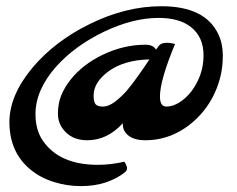

<svg xmlns="http://www.w3.org/2000/svg" viewBox="-20 -513 772 626"><path d="M501.5 -198.2Q501.5 -165.5 522.5 -165.5Q543.5 -165.5 565.2 -179.2Q586.9 -192.9 604.5 -215.8Q643.6 -268.6 643.6 -332.5Q643.6 -392.6 602.5 -424.8Q564.9 -454.6 497.1 -454.6Q414.1 -454.6 320.3 -410.2Q224.6 -364.3 163.1 -295.9Q95.7 -219.7 95.7 -140.6Q95.7 -88.9 120.1 -53.7Q174.3 24.4 298.8 24.4Q341.3 24.4 385.3 14.2Q400.9 36.6 388.9 47.1Q377 57.6 359.9 66.7Q342.8 75.7 324.2 82Q288.1 93.8 243.4 93.8Q198.7 93.8 155.5 80.3Q112.3 66.9 80.1 40.5Q10.7 -16.1 10.7 -115.2Q10.7 -202.6 86.9 -293.5Q159.7 -379.4 273.4 -435.1Q391.1 -492.7 505.9 -492.7Q648.9 -492.7 691.9 -401.4Q706.5 -370.6 706.5 -331.5Q706.5 -292.5 697.5 -258.5Q688.5 -224.6 672.4 -194.3Q656.2 -164.1 633.1 -138.7Q609.9 -113.3 582 -94.7Q523.4 -55.7 454.1 -55.7Q403.3 -55.7 385.7 -85.9Q379.9 -96.7 380.4 -111.3Q330.1 -55.7 264.2 -55.7Q220.7 -55.7 194.3 -82Q168.9 -107.4 168.9 -141.8Q168.9 -176.3 179.9 -202.6Q190.9 -229 210.2 -253.4Q229.5 -277.8 256.3 -298.6Q283.2 -319.3 314.9 -334.5Q383.3 -367.2 454.6 -367.2Q479.5 -367.2 488.8 -351.1Q491.2 -354 492.9 -356.9Q494.6 -359.9 498.5 -364.3Q511.2 -379.4 550.8 -369.6Q501.5 -251.5 501.5 -198.2ZM285.2 -201.2Q285.2 -181.2 291.5 -173.3Q297.9 -165.5 315.7 -165.5Q333.5 -165.5 354 -180.7Q374.5 -195.8 394.5 -218.8Q422.4 -252 467.3 -319.3Q383.8 -317.4 333 -279.8Q285.2 -244.6 285.2 -201.2Z"/></svg>

Font: Molle
Style: Regular
Weight: 400
Italic angle: -22°
Designer: Elena Albertoni
Foundry: Elena Albertoni
Version: Version 1.001; ttfautohint (v0.92) -l 12 -r 12 -G 200 -x 10 